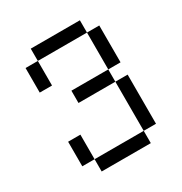

<svg xmlns="http://www.w3.org/2000/svg" viewBox="-150 -610 800 846"><g transform="rotate(-30 250.0 -187.5)"><path d="M125 62.5V125H375V62.5ZM125 62.5Q125 62.5 125 -62.5H62.5Q62.5 -62.5 62.5 62.5ZM375 62.5H437.5Q437.5 62.5 437.5 -187.5H375Q375 -187.5 375 62.5ZM375 -187.5V-250H187.5V-187.5ZM375 -250H437.5V-437.5H375ZM62.5 -437.5Q62.5 -437.5 62.5 -312.5H125Q125 -312.5 125 -437.5ZM125 -437.5H375V-500H125Z"/></g></svg>

Font: UnifontExMono
Style: Regular
Weight: 500
Version: Version 15.0.06